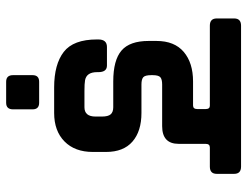

<svg xmlns="http://www.w3.org/2000/svg" viewBox="-112 -552 823 640"><g transform="rotate(90 300.0 -231.5)"><path d="M65 -623H535Q559 -623 559 -600V-542Q559 -519 535 -519H471Q459 -519 459 -505V-415Q459 -360 400 -360H261Q244 -360 237 -354Q230 -348 230 -328V-324Q230 -303 237 -297Q244 -291 261 -291H356Q417 -291 451.5 -261Q486 -231 486 -173V-129Q486 -69 451 -34.5Q416 0 356 0H271Q194 0 152.5 -32Q111 -64 111 -143V-147Q111 -176 136 -176H198Q220 -176 220 -147V-143Q220 -108 247 -103Q258 -101 283 -101H337Q368 -101 368 -138V-159Q368 -180 360.5 -188.5Q353 -197 337 -197H251Q180 -197 148 -224.5Q116 -252 116 -315V-341Q116 -401 152.5 -432Q189 -463 251 -463H331Q343 -463 343 -477V-505Q343 -519 332 -519H65Q41 -519 41 -542V-600Q41 -623 65 -623ZM344 72V137Q344 160 322 160H252Q230 160 230 137V72Q230 50 252 50H322Q344 50 344 72Z"/></g></svg>

Font: RajdhaniMono
Style: Bold
Weight: 700
Monospace: yes
Designer: Satya Rajpurohit, Jyotish Sonowal
Foundry: Indian Type Foundry
Version: Version 1.201;PS 1.0;hotconv 1.0.78;makeotf.lib2.5.61930; tt